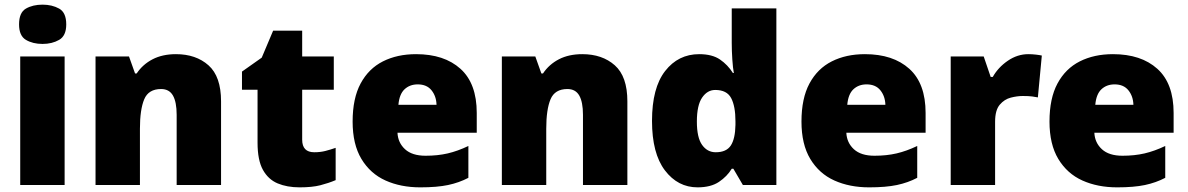

<svg xmlns="http://www.w3.org/2000/svg" viewBox="-20 -796 5111 826"><path d="M163 -776Q204 -776 234.5 -759Q265 -742 265 -691Q265 -642 234.5 -624.5Q204 -607 163 -607Q121 -607 91.5 -624.5Q62 -642 62 -691Q62 -742 91.5 -759Q121 -776 163 -776ZM258 -553V0H67V-553Z M737 -563Q823 -563 877 -515Q931 -467 931 -360V0H740V-302Q740 -357 724 -385Q708 -413 673 -413Q619 -413 600.5 -369Q582 -325 582 -242V0H391V-553H535L561 -480H568Q594 -519 636.5 -541Q679 -563 737 -563Z M1332 -141Q1358 -141 1379.5 -146.5Q1401 -152 1424 -160V-21Q1393 -8 1358 1Q1323 10 1269 10Q1215 10 1174.5 -7Q1134 -24 1111 -65.5Q1088 -107 1088 -182V-410H1021V-488L1106 -548L1155 -664H1280V-553H1416V-410H1280V-195Q1280 -141 1332 -141Z M1770 -563Q1891 -563 1961 -500Q2031 -437 2031 -310V-225H1690Q1692 -182 1722.5 -154Q1753 -126 1811 -126Q1863 -126 1906 -136Q1949 -146 1995 -168V-31Q1955 -10 1907.5 0Q1860 10 1788 10Q1704 10 1638.5 -19.5Q1573 -49 1535 -112Q1497 -175 1497 -273Q1497 -373 1531.5 -437Q1566 -501 1627.5 -532Q1689 -563 1770 -563ZM1777 -433Q1743 -433 1720.5 -412Q1698 -391 1694 -345H1858Q1857 -382 1836.5 -407.5Q1816 -433 1777 -433Z M2485 -563Q2571 -563 2625 -515Q2679 -467 2679 -360V0H2488V-302Q2488 -357 2472 -385Q2456 -413 2421 -413Q2367 -413 2348.5 -369Q2330 -325 2330 -242V0H2139V-553H2283L2309 -480H2316Q2342 -519 2384.5 -541Q2427 -563 2485 -563Z M2981 10Q2896 10 2840.5 -63Q2785 -136 2785 -276Q2785 -418 2841.5 -490.5Q2898 -563 2988 -563Q3044 -563 3077.5 -540Q3111 -517 3133 -482H3137Q3133 -503 3130.5 -540Q3128 -577 3128 -612V-760H3320V0H3176L3135 -70H3128Q3108 -37 3073 -13.5Q3038 10 2981 10ZM3059 -141Q3105 -141 3124 -170Q3143 -199 3144 -259V-274Q3144 -339 3125.5 -374Q3107 -409 3057 -409Q3023 -409 3000.5 -376Q2978 -343 2978 -273Q2978 -204 3000.5 -172.5Q3023 -141 3059 -141Z M3701 -563Q3822 -563 3892 -500Q3962 -437 3962 -310V-225H3621Q3623 -182 3653.5 -154Q3684 -126 3742 -126Q3794 -126 3837 -136Q3880 -146 3926 -168V-31Q3886 -10 3838.5 0Q3791 10 3719 10Q3635 10 3569.5 -19.5Q3504 -49 3466 -112Q3428 -175 3428 -273Q3428 -373 3462.5 -437Q3497 -501 3558.5 -532Q3620 -563 3701 -563ZM3708 -433Q3674 -433 3651.5 -412Q3629 -391 3625 -345H3789Q3788 -382 3767.5 -407.5Q3747 -433 3708 -433Z M4404 -563Q4420 -563 4437 -561Q4454 -559 4462 -557L4445 -377Q4435 -379 4420.5 -381Q4406 -383 4380 -383Q4356 -383 4328.5 -376Q4301 -369 4281 -345.5Q4261 -322 4261 -272V0H4070V-553H4212L4242 -465H4251Q4274 -506 4315.5 -534.5Q4357 -563 4404 -563Z M4768 -563Q4889 -563 4959 -500Q5029 -437 5029 -310V-225H4688Q4690 -182 4720.5 -154Q4751 -126 4809 -126Q4861 -126 4904 -136Q4947 -146 4993 -168V-31Q4953 -10 4905.5 0Q4858 10 4786 10Q4702 10 4636.5 -19.5Q4571 -49 4533 -112Q4495 -175 4495 -273Q4495 -373 4529.5 -437Q4564 -501 4625.5 -532Q4687 -563 4768 -563ZM4775 -433Q4741 -433 4718.5 -412Q4696 -391 4692 -345H4856Q4855 -382 4834.5 -407.5Q4814 -433 4775 -433Z"/></svg>

Font: Noto Sans Khmer UI Black
Style: Regular
Weight: 900
Designer: Danh Hong and the Monotype Design Team
Foundry: Monotype Imaging Inc.
Version: Version 2.002; ttfautohint (v1.8.4.7-5d5b)